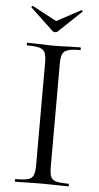

<svg xmlns="http://www.w3.org/2000/svg" viewBox="-56 -826 443 860"><g transform="rotate(5 166.0 -395.5)"><path d="M284 -12Q287 -12 287 -6Q287 0 284 0Q254 0 236 -1L165 -2L96 -1Q78 0 47 0Q44 0 44 -6Q44 -12 47 -12Q85 -12 102.5 -17Q120 -22 126.5 -36.5Q133 -51 133 -81V-544Q133 -574 126.5 -588Q120 -602 102.5 -607.5Q85 -613 47 -613Q44 -613 44 -619Q44 -625 47 -625L96 -624Q138 -622 165 -622Q195 -622 237 -624L284 -625Q287 -625 287 -619Q287 -613 284 -613Q247 -613 229 -607Q211 -601 205 -586.5Q199 -572 199 -542V-81Q199 -50 205 -36Q211 -22 228.5 -17Q246 -12 284 -12ZM50 -785Q50 -787 52.5 -789.5Q55 -792 57 -791L166 -733L274 -791H275Q278 -791 280 -788Q282 -785 279 -784L177 -687Q173 -683 166 -683Q158 -683 154 -687L51 -784Q51 -784 50.5 -784.5Q50 -785 50 -785Z"/></g></svg>

Font: Cormorant SC
Style: Regular
Weight: 400
Designer: Christian Thalmann (Catharsis Fonts)
Foundry: Catharsis Fonts
Version: Version 4.000